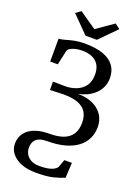

<svg xmlns="http://www.w3.org/2000/svg" viewBox="-217 -1054 1020 1398"><g transform="rotate(20 293.5 -355.0)"><path d="M251.2 255.3Q180.7 255.3 132.4 235.1Q84.2 214.9 59.2 181.4Q34.2 148 34.2 108Q34.2 79.5 45.1 52.3Q56 25 81 3Q106 -19.1 147.6 -32.3Q189.2 -45.4 250.7 -45.4Q308.2 -45.4 351.1 -60.5Q394.1 -75.6 418.4 -110.2Q442.6 -144.8 442.6 -202.3Q442.6 -247.9 423.6 -280.9Q404.6 -314 361.1 -331.9Q317.6 -349.7 243.9 -349.7L140.7 -346.2L140.2 -410.9L235.7 -409.5Q278.7 -409.5 319 -424.6Q359.3 -439.7 385.1 -473.6Q410.9 -507.4 410.9 -563.5Q410.9 -628.8 372.3 -662.3Q333.7 -695.7 266 -695.7Q225.5 -695.7 195.8 -685.1Q166.2 -674.6 156.2 -658.6L130.2 -541H71.2L71.7 -718Q90.2 -719.5 109.4 -724.5Q128.7 -729.5 150.9 -735.8Q173.2 -742 200.9 -746.5Q228.7 -751 264.2 -751Q349.6 -751 406.7 -730.8Q463.8 -710.5 492.7 -671.5Q521.6 -632.5 521.6 -576Q521.6 -534.5 505.5 -502.2Q489.5 -469.9 463.1 -446.4Q436.7 -422.9 404.4 -408.7Q372.2 -394.4 339.4 -389.1Q409.9 -389.1 459.3 -365.8Q508.6 -342.4 534.4 -302.4Q560.2 -262.3 560.2 -211.3Q560.2 -161.8 540.7 -121Q521.1 -80.1 482.2 -50.6Q443.3 -21.1 385.3 -5Q327.3 11 250.7 11Q216.7 11 195.3 18.2Q173.8 25.5 161.7 38.2Q149.6 51 144.8 67.2Q140.1 83.5 140.1 102Q140.1 126.6 152.5 149.3Q164.9 171.9 190.8 186.3Q216.8 200.8 256.9 200.8Q293.5 200.8 320 196.1Q346.5 191.5 363.9 182.4Q381.4 173.4 390.5 161.1L414.1 98H472.2L466.2 215.3Q437.2 228.3 386.9 241.8Q336.7 255.3 251.2 255.3ZM248.7 -806.1 120.9 -935.4 160.4 -964.5 292.5 -872.8 424.7 -964.5 463.9 -935.1 336.6 -806.1Z"/></g></svg>

Font: Merriweather Light
Style: Regular
Weight: 300
Designer: Eben Sorkin
Foundry: Eben Sorkin
Version: Version 2.100